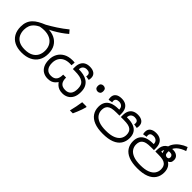

<svg xmlns="http://www.w3.org/2000/svg" viewBox="139 -1900 3109 3109"><g transform="rotate(45 1694.0 -345.5)"><path d="M342 11Q246 11 177.5 -23Q109 -57 72.5 -121.5Q36 -186 36 -277Q36 -339 54 -386Q72 -433 106.5 -469Q141 -505 190.5 -533Q240 -561 302 -586Q378 -628 462.5 -683Q547 -738 629 -805L677 -749Q626 -705 570 -667Q514 -629 460.5 -599Q407 -569 362 -550L320 -521Q235 -493 189 -455Q143 -417 126 -372.5Q109 -328 109 -279Q109 -215 133.5 -165.5Q158 -116 210 -88Q262 -60 343 -60Q430 -60 485 -89Q540 -118 566.5 -168Q593 -218 593 -281Q593 -352 563 -402.5Q533 -453 478.5 -479.5Q424 -506 349 -506Q329 -506 305.5 -503.5Q282 -501 258.5 -496.5Q235 -492 214 -485L289 -555Q306 -562 326 -564Q346 -566 373 -566Q458 -566 524 -534Q590 -502 628 -439Q666 -376 666 -283Q666 -190 626.5 -124Q587 -58 514.5 -23.5Q442 11 342 11Z M1278 11Q1233 11 1201 -1Q1169 -13 1146.5 -33Q1124 -53 1107 -77Q1087 -50 1065 -30Q1043 -10 1013 0.5Q983 11 938 11Q882 11 836.5 -14.5Q791 -40 764.5 -92.5Q738 -145 738 -226Q738 -296 769.5 -355Q801 -414 863.5 -450Q926 -486 1019 -486Q1032 -486 1044.5 -485.5Q1057 -485 1067 -483L1061 -416Q1054 -417 1045.5 -417.5Q1037 -418 1023 -418Q957 -418 909.5 -394.5Q862 -371 836.5 -326.5Q811 -282 811 -220Q811 -144 845.5 -102Q880 -60 945 -60Q981 -60 1005.5 -70.5Q1030 -81 1045 -100.5Q1060 -120 1066.5 -147.5Q1073 -175 1073 -208V-214H1140V-208Q1140 -176 1146.5 -149Q1153 -122 1168 -102Q1183 -82 1209 -71Q1235 -60 1274 -60Q1336 -60 1370 -99Q1404 -138 1404 -218Q1404 -264 1391.5 -296.5Q1379 -329 1350 -349Q1321 -370 1275.5 -379.5Q1230 -389 1162 -389H1120V-430Q1120 -490 1140 -530.5Q1160 -571 1197.5 -591.5Q1235 -612 1289 -612Q1356 -612 1394.5 -582.5Q1433 -553 1433 -496Q1433 -483 1431 -470.5Q1429 -458 1426 -446L1356 -458Q1358 -463 1359 -472.5Q1360 -482 1360 -487Q1360 -516 1341 -531Q1322 -546 1284 -546Q1245 -546 1219 -523.5Q1193 -501 1191 -452L1175 -455H1190Q1245 -455 1296.5 -444.5Q1348 -434 1388.5 -407.5Q1429 -381 1453 -335Q1477 -289 1477 -217Q1477 -140 1450.5 -89.5Q1424 -39 1379 -14Q1334 11 1278 11Z M1704 -116 1711 -105Q1702 -70 1688.5 -32Q1675 6 1659.5 44Q1644 82 1627 119H1560Q1575 60 1587.5 -2Q1600 -64 1607 -116ZM1661 -414Q1635 -414 1617 -430Q1599 -446 1599 -482Q1599 -520 1617 -535Q1635 -550 1661 -550Q1687 -550 1705 -535Q1723 -520 1723 -482Q1723 -446 1705 -430Q1687 -414 1661 -414Z M2202 11Q2082 11 2002.5 -21Q1923 -53 1883.5 -112Q1844 -171 1844 -251Q1844 -317 1872 -362.5Q1900 -408 1957 -431.5Q2014 -455 2100 -455H2123L2116 -452Q2115 -501 2088.5 -523.5Q2062 -546 2023 -546Q1986 -546 1966.5 -531Q1947 -516 1947 -487Q1947 -482 1948.5 -472.5Q1950 -463 1951 -458L1881 -446Q1877 -458 1875.5 -470.5Q1874 -483 1874 -496Q1874 -553 1912.5 -582.5Q1951 -612 2018 -612Q2072 -612 2110 -591.5Q2148 -571 2167.5 -530.5Q2187 -490 2187 -430V-389H2122Q2055 -389 2017 -380Q1979 -371 1956 -351Q1937 -335 1927 -309.5Q1917 -284 1917 -249Q1917 -196 1946 -153Q1975 -110 2038 -85Q2101 -60 2203 -60Q2304 -60 2367 -85Q2430 -110 2459.5 -152.5Q2489 -195 2489 -249Q2489 -284 2479 -309.5Q2469 -335 2450 -351Q2427 -371 2389 -380Q2351 -389 2283 -389H2219V-430Q2219 -490 2239 -530.5Q2259 -571 2297 -591.5Q2335 -612 2389 -612Q2455 -612 2493.5 -582.5Q2532 -553 2532 -496Q2532 -483 2530.5 -470.5Q2529 -458 2526 -446L2455 -458Q2457 -463 2458 -472.5Q2459 -482 2459 -487Q2459 -516 2440 -531Q2421 -546 2383 -546Q2344 -546 2318 -523.5Q2292 -501 2290 -452L2286 -455H2306Q2394 -455 2450.5 -431.5Q2507 -408 2534.5 -362.5Q2562 -317 2562 -251Q2562 -170 2522.5 -111Q2483 -52 2403.5 -20.5Q2324 11 2202 11Z M2992 11Q2872 11 2792.5 -21Q2713 -53 2673.5 -112Q2634 -171 2634 -251Q2634 -317 2662 -362.5Q2690 -408 2747 -431.5Q2804 -455 2890 -455H2913L2906 -452Q2905 -501 2878.5 -523.5Q2852 -546 2813 -546Q2776 -546 2756.5 -531Q2737 -516 2737 -487Q2737 -482 2738.5 -472.5Q2740 -463 2741 -458L2671 -446Q2667 -458 2665.5 -470.5Q2664 -483 2664 -496Q2664 -553 2702.5 -582.5Q2741 -612 2808 -612Q2862 -612 2900 -591.5Q2938 -571 2957.5 -530.5Q2977 -490 2977 -430V-389H2913Q2845 -389 2807 -380Q2769 -371 2746 -351Q2727 -335 2717 -309.5Q2707 -284 2707 -249Q2707 -196 2736 -153Q2765 -110 2828 -85Q2891 -60 2993 -60Q3094 -60 3157 -85Q3220 -110 3249.5 -152.5Q3279 -195 3279 -249Q3279 -284 3269 -309.5Q3259 -335 3240 -351Q3217 -371 3179 -380Q3141 -389 3073 -389H3009V-430Q3009 -477 3022.5 -512Q3036 -547 3062 -570.5Q3088 -594 3123 -604L3145 -605Q3154 -607 3165.5 -609.5Q3177 -612 3193 -612Q3251 -612 3286.5 -583.5Q3322 -555 3322 -505Q3322 -467 3306.5 -446Q3291 -425 3264.5 -417Q3238 -409 3205 -409Q3161 -409 3136 -427Q3111 -445 3101 -475.5Q3091 -506 3091 -541V-543Q3091 -605 3123.5 -657Q3156 -709 3209.5 -748Q3263 -787 3327 -810L3357 -747Q3317 -734 3279 -714Q3241 -694 3211.5 -666Q3182 -638 3167 -601L3164 -586Q3160 -573 3158.5 -557Q3157 -541 3157 -520Q3157 -485 3171 -469.5Q3185 -454 3210 -454Q3225 -454 3237 -463Q3249 -472 3249 -498Q3249 -517 3233.5 -532.5Q3218 -548 3183 -548Q3153 -548 3129 -537Q3105 -526 3091.5 -505Q3078 -484 3077 -452L3071 -455H3102Q3186 -455 3241.5 -431Q3297 -407 3324.5 -361.5Q3352 -316 3352 -251Q3352 -170 3312.5 -111Q3273 -52 3193.5 -20.5Q3114 11 2992 11Z"/></g></svg>

Font: hexsinhala15
Style: Book
Weight: 400
Designer: Jelle Bosma - Monotype Design Team
Foundry: Monotype Imaging Inc.
Version: Version 2.003